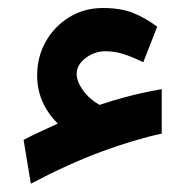

<svg xmlns="http://www.w3.org/2000/svg" viewBox="-20 -411 465 477"><path d="M170.4 -227.1Q170.4 -209 186 -187Q201.7 -165 227.1 -150.4Q261.2 -161.6 285.6 -168.2Q310.1 -174.8 332.3 -179.7Q354.5 -184.6 381.8 -189.5V-79.1Q314 -64.5 231.9 -34.2Q149.9 -3.9 56.6 45.4L38.6 -63.5Q60.1 -74.7 79.6 -83.7Q99.1 -92.8 123.5 -104Q72.3 -155.3 72.3 -223.6Q72.3 -269.5 93.5 -307.4Q114.7 -345.2 151.9 -368.2Q189 -391.1 235.4 -391.1Q279.3 -391.1 309.3 -379.4Q339.4 -367.7 370.6 -344.7L335.9 -256.3Q311 -268.6 288.6 -276.1Q266.1 -283.7 241.7 -283.7Q214.8 -283.7 192.6 -266.8Q170.4 -250 170.4 -227.1Z"/></svg>

Font: Vazirmatn FD NL SemiBold
Style: Regular
Weight: 600
Designer: Saber Rastikerdar
Foundry: Saber Rastikerdar
Version: Version 33.003